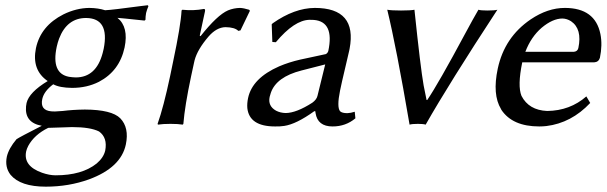

<svg xmlns="http://www.w3.org/2000/svg" viewBox="-20 -469 2297 727"><path d="M79.1 104Q67.4 159.7 139.2 185.1Q167 194.8 190.4 194.8Q290.5 194.8 346.2 149.9Q372.1 127.9 378.4 101.1Q387.7 52.2 355 28.8Q321.8 12.2 252.4 12.2Q247.1 12.2 222.7 13.2Q180.2 15.1 162.6 15.1Q109.9 41 86.9 83.5Q81.1 94.7 79.1 104ZM451.7 -289.1Q432.6 -200.2 354.5 -159.2Q309.1 -136.2 252.9 -136.2Q205.6 -136.7 181.6 -149.9Q146.5 -123.5 140.1 -94.2Q130.9 -51.3 174.3 -47.4Q180.7 -46.9 188 -46.9Q190.9 -46.9 217.3 -48.8Q256.3 -53.7 301.3 -54.2Q403.3 -53.7 435.5 -21Q469.7 14.6 456.5 78.1Q438 165.5 317.4 210Q240.7 237.8 153.3 237.8Q57.6 237.8 20 192.9Q-2.4 164.1 5.9 124Q13.2 92.8 42.5 58.1Q56.6 48.8 135.3 8.8Q137.2 7.8 138.2 7.3Q72.8 -4.4 78.6 -66.4Q79.6 -73.2 80.6 -79.1Q90.3 -119.6 160.6 -162.1Q99.1 -204.1 116.2 -287.1Q134.3 -371.1 220.2 -414.6Q269 -438.5 318.4 -439Q352.5 -438.5 377.9 -430.2Q406.2 -431.6 511.2 -445.8Q526.9 -447.8 539.6 -449.2L542 -445.8Q536.1 -431.6 533.2 -419.9Q530.8 -406.7 530.8 -394L527.3 -391.1Q435.5 -400.9 424.8 -401.4Q467.8 -366.7 451.7 -289.1ZM372.6 -284.2Q395.5 -399.9 306.2 -400.9Q233.4 -400.9 203.6 -322.3Q198.2 -307.6 194.8 -292Q173.3 -190.9 241.2 -178.2Q252.9 -176.3 266.6 -175.8Q344.2 -175.8 368.7 -268.1Q371.1 -276.4 372.6 -284.2Z M736.3 -334 739.3 -332Q802.7 -412.1 843.3 -429.7Q864.7 -438.5 888.7 -439Q902.8 -438.5 923.3 -432.1L926.3 -428.2L890.6 -354L882.3 -352.1Q869.1 -365.7 833.5 -366.2Q799.8 -365.2 770 -331.1Q727.5 -281.7 716.8 -240.7Q715.8 -235.8 714.8 -231.9L703.6 -180.2Q679.7 -67.9 674.3 0L671.9 2.9Q654.3 0 625.5 0Q596.7 0 578.1 2.9L576.7 0Q599.1 -63 624 -180.2L635.3 -234.9Q664.6 -373 667.5 -429.2L670.4 -432.1Q713.4 -427.7 752 -435.1Q757.8 -435.1 756.3 -427.2Q755.9 -425.8 755.9 -424.8Z M1211.4 -225.1 1121.6 -202.1Q1025.9 -177.7 1005.4 -117.2Q1002.9 -109.4 1001 -102.1Q993.7 -67.4 1025.4 -49.8Q1041.5 -41.5 1062 -41Q1102.5 -41.5 1162.6 -80.1Q1178.7 -91.8 1182.1 -106ZM1173.8 -47.9H1169.9Q1102.1 1 1056.2 7.8Q1040 10.3 1021.5 9.8Q924.3 9.8 916.5 -59.6Q915 -77.6 919.4 -98.1Q935.5 -173.3 1037.1 -217.8Q1073.7 -233.4 1116.2 -243.2L1213.9 -264.2Q1220.7 -268.1 1223.1 -275.9Q1246.6 -387.2 1168 -393.6Q1160.6 -394 1152.3 -394Q1094.7 -393.1 1024.4 -309.1L1011.2 -310.1L1008.8 -377L1012.7 -380.9Q1094.7 -438.5 1171.9 -439Q1333 -439 1303.7 -284.2Q1302.7 -279.8 1302.2 -276.9Q1301.3 -272.5 1291.5 -231Q1271 -144.5 1267.6 -126Q1254.9 -63.5 1267.6 -47.9Q1274.9 -40.5 1295.4 -40.5Q1308.1 -41 1323.2 -45.9L1325.7 -21Q1289.1 9.8 1239.3 9.8Q1182.6 9.8 1174.8 -41Q1174.3 -44.9 1173.8 -47.9Z M1530.8 2.9Q1480.5 -292 1446.3 -432.1Q1462.4 -429.2 1498.5 -429.2Q1535.6 -429.2 1549.3 -432.1Q1572.3 -211.9 1584 -146Q1589.4 -116.7 1595.2 -90.3H1597.7Q1639.6 -151.9 1742.2 -343.3Q1771.5 -397.9 1791.5 -432.1Q1800.8 -429.2 1824.7 -429.2Q1853.5 -429.2 1863.3 -432.1Q1679.7 -151.9 1591.8 2.9Q1582.5 0 1562.5 0Q1541 0 1530.8 2.9Z M1969.2 -272.9H2153.3Q2167 -274.4 2169.9 -287.1Q2185.1 -359.4 2142.1 -388.7Q2126.5 -398.4 2109.9 -398.9Q2072.8 -398.9 2030.8 -363.8Q1990.7 -329.1 1969.2 -272.9ZM2200.2 -104 2214.8 -79.1Q2143.6 -3.4 2048.8 8.3Q2034.7 9.8 2022 9.8Q1920.4 9.8 1878.4 -53.2Q1877.4 -55.2 1877 -56.2Q1843.8 -110.8 1864.7 -209Q1890.1 -328.1 1989.3 -395.5Q2053.7 -439 2118.7 -439Q2233.4 -439 2253.4 -340.3Q2261.7 -298.8 2251.5 -250Q2246.6 -233.9 2229.5 -232.9H1957.5Q1939 -144 1954.6 -106Q1982.4 -51.8 2051.8 -48.8Q2138.2 -49.8 2200.2 -104Z"/></svg>

Font: Linux Biolinum Slanted O
Style: Slanted
Weight: 400
Designer: Philipp H. Poll
Foundry: Philipp H. Poll
Version: Version 1.0.4